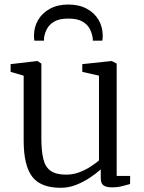

<svg xmlns="http://www.w3.org/2000/svg" viewBox="-20 -838 652 868"><path d="M485.5 9Q461.5 9 448.5 0.5Q435.5 -8 435.5 -33V-72.5Q416 -54.5 387.2 -35.2Q358.5 -16 324.8 -2.5Q291 11 254.5 11Q163.5 11 125.2 -39.8Q87 -90.5 87 -202.5V-496L28 -513V-548L147.5 -562H150L167 -550.5V-214Q167 -156 175.8 -119.5Q184.5 -83 208.8 -65.8Q233 -48.5 278.5 -48.5Q310 -48.5 338 -59Q366 -69.5 388.8 -84.2Q411.5 -99 427.5 -112.5V-496L352 -513V-548L483 -562H485.5L507.5 -550.5V-42.5H568.5L568 -6Q551.5 -1.5 531.5 3.8Q511.5 9 485.5 9ZM289 -817.5Q337.5 -817.5 372.5 -798.5Q407.5 -779.5 426 -747.5Q444.5 -715.5 444.5 -675.5Q444.5 -670.5 444 -665Q443.5 -659.5 442.5 -654H399.5Q399.5 -656.5 399.5 -660.8Q399.5 -665 398.5 -669.5Q395.5 -689 385.2 -708.5Q375 -728 352 -741Q329 -754 289 -754Q249 -754 226.2 -741Q203.5 -728 193 -708.5Q182.5 -689 179.5 -669.5Q179 -665 178.8 -660.8Q178.5 -656.5 178.5 -654H135.5Q134.5 -659.5 134 -665Q133.5 -670.5 133.5 -675.5Q133.5 -715.5 152.2 -747.5Q171 -779.5 205.8 -798.5Q240.5 -817.5 289 -817.5Z"/></svg>

Font: Merriweather 28pt Light
Style: Regular
Weight: 300
Version: Version 2.100